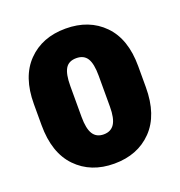

<svg xmlns="http://www.w3.org/2000/svg" viewBox="-99 -583 639 680"><g transform="rotate(-20 220.0 -242.5)"><path d="M23.4 -204.6Q23.4 -100.1 77.6 -44.2Q131.8 11.7 219.7 11.7Q308.1 11.7 362.3 -44.2Q416.5 -100.1 416.5 -204.6V-284.2Q416.5 -386.7 362.3 -441.9Q308.1 -497.1 219.7 -497.1Q131.3 -497.1 77.4 -441.9Q23.4 -386.7 23.4 -284.2ZM166.5 -300.3Q166.5 -344.7 178.7 -365.2Q190.9 -385.7 219.7 -385.7Q248 -385.7 260.7 -365.5Q273.4 -345.2 273.4 -300.3V-183.6Q273.4 -139.6 260.3 -119.1Q247.1 -98.6 219.7 -98.6Q192.4 -98.6 179.4 -119.1Q166.5 -139.6 166.5 -183.6Z"/></g></svg>

Font: Roboto Flex
Style: wght 700 wdth 25 opsz 34 GRAD 0.00 slnt 0.00 XTRA 468 XOPQ 96 YOPQ 79 YTLC 514 YTUC 712 YTAS 750 YTDE -203.00 YTFI 738
Weight: 700
Width: 1
Designer: Berlow after Robertson
Foundry: Google
Version: Version 3.100